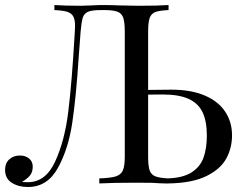

<svg xmlns="http://www.w3.org/2000/svg" viewBox="-23 -728 971 762"><path d="M646 0H645H634.8Q614.7 0 580.6 -2.4Q561 -2.9 518.1 -2.9Q423.3 -2.9 371.1 0V-20Q415.5 -21.5 436 -27.8Q456.5 -34.2 464.4 -51.3Q472.2 -68.4 472.2 -106V-602.1Q472.2 -639.6 466.1 -657.5Q460 -675.3 443.1 -681.6Q426.3 -688 391.1 -688H377.9Q342.3 -688 326.7 -681.4Q311 -674.8 305.7 -658.4Q300.3 -642.1 296.9 -602.1L289.6 -504.4Q279.3 -345.2 263.9 -241.2Q248.5 -137.2 206.8 -61.5Q165 14.2 87.9 14.2Q50.3 14.2 23.7 -2.7Q-2.9 -19.5 -2.9 -54.2Q-2.9 -80.1 13.7 -95.5Q30.3 -110.8 56.2 -110.8Q78.1 -110.8 92.5 -98.9Q106.9 -86.9 106.9 -66.9Q106.9 -45.9 96.7 -32.5Q86.4 -19 64 -5.9Q73.2 -4.9 87.9 -4.9Q158.2 -4.9 196 -87.2Q233.9 -169.4 248 -285.2Q262.2 -400.9 272.9 -585.9L273.9 -602.1Q274.9 -618.7 274.9 -624.5Q274.9 -649.9 267.8 -662.8Q260.7 -675.8 243.7 -681.2Q226.6 -686.5 192.9 -688V-708Q235.4 -705.1 295.9 -705.1Q296.9 -705.1 340.8 -706.5Q362.8 -708 383.8 -708Q419.4 -708 451.7 -706.5Q520.5 -705.1 526.9 -705.1Q604.5 -705.1 646 -708V-688Q609.9 -686.5 593.5 -680.2Q577.1 -673.8 571 -656.7Q564.9 -639.6 564.9 -602.1V-371.1Q623.5 -372.1 657.2 -372.1Q735.4 -372.1 789.6 -348.9Q843.8 -325.7 870.8 -284.7Q897.9 -243.7 897.9 -190.9Q897.9 -140.6 874.8 -98.4Q851.6 -56.2 795.4 -28.8Q739.3 -1.5 646 0ZM797.9 -189.9Q797.9 -246.6 781 -282.2Q764.2 -317.9 725.8 -335.4Q687.5 -353 623 -353L564.9 -352.5V-106Q564.9 -69.3 570.8 -52.2Q576.7 -35.2 592.5 -28.6Q608.4 -22 642.6 -20Q703.6 -22 737.8 -44.2Q772 -66.4 784.9 -103Q797.9 -139.6 797.9 -189.9Z"/></svg>

Font: Playfair Display SC
Style: Regular
Weight: 400
Designer: Claus Eggers Sørensen
Foundry: Claus Eggers Sørensen
Version: Version 1.004;PS 001.004;hotconv 1.0.70;makeotf.lib2.5.58329